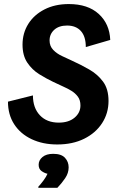

<svg xmlns="http://www.w3.org/2000/svg" viewBox="-20 -682 590 923"><path d="M255 12.5Q185.8 12.5 132.1 -12.9Q78.3 -38.3 48.3 -84.6Q18.3 -130.8 18.3 -193.3L138.3 -223.3Q138.3 -163.3 171.7 -127.9Q205 -92.5 262.5 -92.5Q310 -92.5 338.3 -116.2Q366.7 -140 366.7 -175Q366.7 -200.8 354.2 -217.5Q341.7 -234.2 323.3 -245.4Q305 -256.7 285.8 -265L235.8 -288.3Q202.5 -304.2 168.3 -325.4Q134.2 -346.7 111.3 -380.8Q88.3 -415 88.3 -467.5Q88.3 -522.5 115.8 -566.7Q143.3 -610.8 193.8 -636.7Q244.2 -662.5 310.8 -662.5Q402.5 -662.5 454.6 -615Q506.7 -567.5 510 -490L392.5 -455.8Q392.5 -506.7 368.8 -532.9Q345 -559.2 302.5 -559.2Q263.3 -559.2 240.8 -538.8Q218.3 -518.3 218.3 -487.5Q218.3 -460 236.2 -441.7Q254.2 -423.3 280 -411.7L325 -390.8Q367.5 -371.7 408.3 -348.3Q449.2 -325 475.4 -289.6Q501.7 -254.2 501.7 -196.7Q501.7 -137.5 470.8 -90Q440 -42.5 384.6 -15Q329.2 12.5 255 12.5ZM164.2 220.8V215.8Q175.8 203.3 189.2 185.4Q202.5 167.5 208.3 153.3Q195 150.8 180.4 140.8Q165.8 130.8 165.8 110Q165.8 88.3 184.2 72.9Q202.5 57.5 235.8 57.5Q275 57.5 292.5 76.7Q310 95.8 310 122.5Q310 150 293.3 174.6Q276.7 199.2 255.8 220.8Z"/></svg>

Font: Familjen Grotesk GF
Style: Bold Italic
Weight: 700
Designer: Anders Wikstroem, Jonas Baeckman, Matilda Gysing, Kristian Moeller
Foundry: Familjen STHML AB
Version: Version 2.000; Beta; Release 4; Build 6